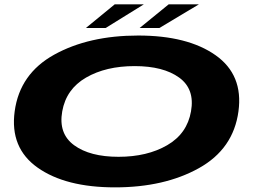

<svg xmlns="http://www.w3.org/2000/svg" viewBox="-20 -842 1159 870"><path d="M501 7Q277.5 7 150.8 -82.2Q24 -171.5 46.5 -337.5Q69.5 -508 226 -594.5Q382.5 -681 606.2 -681Q830 -681 956.5 -592Q1083 -503 1060.5 -337.5Q1037.5 -167 881.2 -80Q725 7 501 7ZM517 -131.5Q647 -131.5 737.5 -184Q828 -236.5 845.5 -337.5Q863.5 -438.5 791.8 -490.5Q720 -542.5 590 -542.5Q460 -542.5 370 -490.5Q280 -438.5 262 -337.5Q244 -236.5 315.8 -184Q387.5 -131.5 517 -131.5ZM612.5 -715 744.5 -822.5H881.5L702 -715ZM369 -715 500 -822.5H632L458.5 -715Z"/></svg>

Font: Anybody UltraExpanded Regular
Style: Bold Italic
Weight: 700
Width: 9
Italic angle: -10°
Designer: Tyler Finck
Foundry: Etcetera Type Company
Version: Version 1.010; ttfautohint (v1.8.3) -l 8 -r 50 -G 200 -x 14 